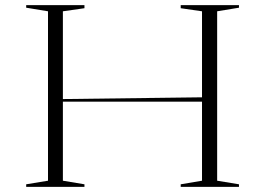

<svg xmlns="http://www.w3.org/2000/svg" viewBox="-20 -728 1033 748"><path d="M911 -708V-698L826 -684V-24L911 -10V0H684V-10L767 -24V-684L684 -696V-708ZM309 -708V-696L225 -684V-24L309 -10V0H82V-10L167 -24V-684L82 -698V-708ZM772 -349V-332H218V-342Z"/></svg>

Font: Kalnia SemiExpanded ExtraLight
Style: Regular
Weight: 250
Width: 6
Designer: Frida Medrano
Foundry: Frida Medrano
Version: Version 1.105